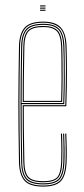

<svg xmlns="http://www.w3.org/2000/svg" viewBox="-20 -685 310 710"><path d="M140.2 5Q88.8 5 70 -17.4Q51.2 -39.8 50.2 -85Q49 -151 48.4 -205.6Q47.8 -260.2 47.9 -309.5Q48 -358.8 48.6 -408.4Q49.2 -458 50.2 -514Q51.2 -559.5 70.5 -582.2Q89.8 -605 140.2 -605Q184.2 -605 204.2 -584Q224.2 -563 226 -515.8Q226.8 -498.5 227.1 -475.2Q227.5 -452 227.6 -423.6Q227.8 -395.2 227.1 -362.1Q226.5 -329 225.2 -292H68Q68 -249.2 68.2 -216.1Q68.5 -183 69.1 -152Q69.8 -121 70.2 -85.2Q71 -45.8 85.4 -30.4Q99.8 -15 140.2 -15Q177 -15 190.8 -28.9Q204.5 -42.8 206.2 -85.8Q207 -103.2 206.9 -131Q206.8 -158.8 205.2 -191H209.2Q210.8 -160 210.9 -131.6Q211 -103.2 210.2 -85.8Q208.5 -40.8 193.2 -25.9Q178 -11 140.2 -11Q98 -11 82.5 -27.4Q67 -43.8 66.2 -85.2Q65.8 -117.8 65.1 -149.5Q64.5 -181.2 64.2 -216.9Q64 -252.5 64 -296H221.5Q222.8 -336 223.2 -369.4Q223.8 -402.8 223.8 -429.9Q223.8 -457 223.2 -478.4Q222.8 -499.8 222 -515.8Q220.2 -565.5 199.2 -583.2Q178.2 -601 140.2 -601Q91.5 -601 73.4 -579.5Q55.2 -558 54.2 -514Q53.2 -458.8 52.6 -407.4Q52 -356 52 -304.9Q52 -253.8 52.5 -199.8Q53 -145.8 54.2 -85Q55.2 -40 73.5 -19.5Q91.8 1 140.2 1Q183 1 201.5 -17.1Q220 -35.2 222.2 -85.2Q222.8 -96.5 222.9 -113.2Q223 -130 222.6 -150.1Q222.2 -170.2 221.2 -191H225.2Q226.5 -162.2 226.9 -133.9Q227.2 -105.5 226.2 -85Q224 -34.8 205 -14.9Q186 5 140.2 5ZM140.2 -3Q93.2 -3 76.2 -22.2Q59.2 -41.5 58.2 -85Q57.2 -144.8 56.6 -198.5Q56 -252.2 56 -303.4Q56 -354.5 56.6 -406.4Q57.2 -458.2 58.2 -514Q59.2 -557.8 76.8 -577.4Q94.2 -597 140.2 -597Q181.2 -597 198.9 -578.1Q216.5 -559.2 218.2 -512.8Q218.8 -499.8 219.2 -469.6Q219.8 -439.5 219.6 -396.1Q219.5 -352.8 217.5 -300H60Q60 -233.5 60.6 -184Q61.2 -134.5 62.2 -85.2Q63 -41.5 80.1 -24.2Q97.2 -7 140.2 -7Q180.5 -7 196.4 -23.2Q212.2 -39.5 214.2 -85.5Q215 -102.8 214.9 -130.9Q214.8 -159 213.2 -191H217.2Q218.5 -165.8 218.9 -136.2Q219.2 -106.8 218.2 -85.5Q216.2 -37.2 199.1 -20.1Q182 -3 140.2 -3ZM60 -304H213.8Q215.5 -350.5 215.8 -392.8Q216 -435 215.5 -466.6Q215 -498.2 214.2 -512.8Q212.5 -558.2 195.8 -575.6Q179 -593 140.2 -593Q96.5 -593 79.8 -574.6Q63 -556.2 62.2 -513.8Q61.2 -465.5 60.6 -417.1Q60 -368.8 60 -304ZM64 -308Q64 -350.5 64.2 -383.1Q64.5 -415.8 65.1 -446.4Q65.8 -477 66.2 -513.8Q67 -555 82.9 -572Q98.8 -589 140.2 -589Q175.2 -589 191.9 -573.5Q208.5 -558 210.2 -513Q210.8 -500 211.2 -470.9Q211.8 -441.8 211.6 -400.1Q211.5 -358.5 209.8 -308ZM68 -312H206Q207.5 -357.8 207.6 -398.5Q207.8 -439.2 207.2 -469.2Q206.8 -499.2 206.2 -513Q204.5 -555.5 189.4 -570.2Q174.2 -585 140.2 -585Q100 -585 85.5 -568.9Q71 -552.8 70.2 -513.8Q69.8 -478.5 69.1 -448.2Q68.5 -418 68.2 -385.9Q68 -353.8 68 -312ZM128.2 -661V-665H148.2V-661ZM128.2 -645V-649H148.2V-645ZM128.2 -653V-657H148.2V-653Z"/></svg>

Font: Big Shoulders Inline Display Thin Thin
Style: Regular
Weight: 250
Version: Version 2.002